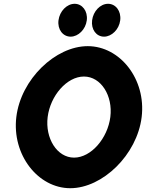

<svg xmlns="http://www.w3.org/2000/svg" viewBox="-20 -968 769 1011"><path d="M288 -861C282 -813 311 -775 352 -775C392 -775 431 -813 437 -861C443 -910 413 -948 373 -948C332 -948 294 -909 288 -861ZM465 -861C459 -813 487 -775 528 -775C568 -775 607 -813 613 -861C619 -910 589 -948 549 -948C508 -948 471 -909 465 -861ZM231 -352C245 -464 332 -565 422 -565C512 -565 575 -464 561 -352C547 -240 460 -138 370 -138C280 -138 217 -240 231 -352ZM66 -352C42 -153 180 23 350 23C520 23 702 -153 726 -352C750 -551 612 -725 442 -725C272 -725 90 -551 66 -352Z"/></svg>

Font: Bluebird
Style: SfBdNrwObl
Weight: 700
Designer: Jasper
Foundry: Cannot Into Space Fonts
Version: Version 0.98